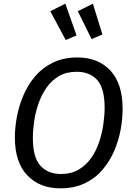

<svg xmlns="http://www.w3.org/2000/svg" viewBox="-20 -1014 726 1046"><path d="M402 -701Q515 -701 581.5 -629.5Q648 -558 648 -421Q648 -366 637 -306.5Q626 -247 601.5 -190.5Q577 -134 537.5 -88Q498 -42 441 -15Q384 12 308 12Q196 12 128.5 -59Q61 -130 61 -265Q61 -318 72 -377.5Q83 -437 107.5 -494.5Q132 -552 171.5 -598.5Q211 -645 268.5 -673Q326 -701 402 -701ZM398 -623Q342 -623 301.5 -599.5Q261 -576 233.5 -536.5Q206 -497 189.5 -449.5Q173 -402 166 -353Q159 -304 159 -262Q159 -156 200.5 -111Q242 -66 311 -66Q368 -66 408.5 -90Q449 -114 476.5 -153Q504 -192 520 -240Q536 -288 543 -337Q550 -386 550 -428Q550 -532 510 -577.5Q470 -623 398 -623ZM254 -953 336 -994 397 -821 338 -796ZM404 -953 486 -994 538 -826 479 -801Z"/></svg>

Font: Fira Sans Variable
Style: Italic
Weight: 397
Italic angle: -8°
Designer: Carrois Corporate & Edenspiekermann AG
Foundry: Carrois Corporate GbR & Edenspiekermann AG
Version: Version 4.202